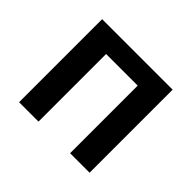

<svg xmlns="http://www.w3.org/2000/svg" viewBox="-119 -647 803 803"><g transform="rotate(45 282.0 -245.5)"><path d="M73.2 0V-491.2H490.2V0H375V-399.9H188V0Z"/></g></svg>

Font: SourceSansPro-Semibold
Style: Regular
Weight: 600
Designer: Paul D. Hunt
Foundry: Adobe Systems Incorporated
Version: Version 2.020;PS 2.0;hotconv 1.0.86;makeotf.lib2.5.63406